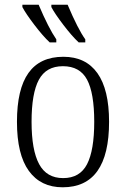

<svg xmlns="http://www.w3.org/2000/svg" viewBox="-20 -785 534 815"><path d="M52 -268Q52 -407 101 -475.5Q150 -544 249 -544Q344 -544 393.5 -474.5Q443 -405 443 -268Q443 10 246 10Q153 10 102.5 -59.5Q52 -129 52 -268ZM380 -268Q380 -390 349.5 -447Q319 -504 247 -504Q176 -504 145 -446.5Q114 -389 114 -268Q114 -148 146 -88.5Q178 -29 248 -29Q319 -29 349.5 -88Q380 -147 380 -268ZM75 -755V-765H144Q186 -666 219 -618V-605H191Q162 -632 125.5 -680Q89 -728 75 -755ZM198 -755V-765H267Q311 -661 342 -618V-605H314Q285 -632 248.5 -680Q212 -728 198 -755Z"/></svg>

Font: Noto Serif NarrowLight
Style: Regular
Weight: 300
Width: 4
Designer: Monotype Design Team
Foundry: Monotype Imaging Inc.
Version: Version 1.001